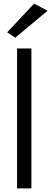

<svg xmlns="http://www.w3.org/2000/svg" viewBox="-20 -1050 285 1070"><path d="M245 -990 65 -840 20 -870 170 -1030ZM75 -780H155V0H75Z"/></svg>

Font: Jost*
Style: Regular
Weight: 400
Version: Version 3.7